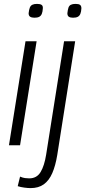

<svg xmlns="http://www.w3.org/2000/svg" viewBox="-20 -746 438 986"><path d="M26 0 111 -534H168L83 0ZM170 -726Q186 -726 193.5 -721Q201 -716 200 -703Q199 -685 194.5 -674.5Q190 -664 181 -659.5Q172 -655 157 -655Q143 -655 135 -660Q127 -665 127 -678Q129 -696 133 -706.5Q137 -717 146 -721.5Q155 -726 170 -726ZM368 -726Q384 -726 391 -721Q398 -716 398 -703Q397 -685 392.5 -674.5Q388 -664 379 -659.5Q370 -655 355 -655Q341 -655 333.5 -660Q326 -665 326 -678Q328 -696 331.5 -706.5Q335 -717 344 -721.5Q353 -726 368 -726ZM366 -534 274 50Q265 105 248.5 143Q232 181 205 200.5Q178 220 137 220Q124 220 105 217.5Q86 215 71 210L83 161Q97 167 108.5 168.5Q120 170 130 170Q169 170 188.5 137.5Q208 105 217 48L309 -534Z"/></svg>

Font: Georama ExtraCondensed Thin Light
Style: Italic
Weight: 300
Italic angle: -9°
Version: Version 1.001